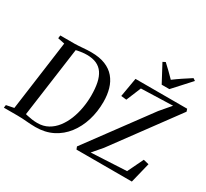

<svg xmlns="http://www.w3.org/2000/svg" viewBox="-199 -1275 1688 1572"><g transform="rotate(30 645.0 -488.5)"><path d="M93.5 -743H229.5Q268.5 -744 307 -747.5Q345.5 -751 383 -751Q461 -751 516 -728.8Q571 -706.5 605.5 -665.8Q640 -625 656 -569.5Q672 -514 672 -448Q672 -354.5 646.5 -272Q621 -189.5 572.2 -126.2Q523.5 -63 452.8 -27.2Q382 8.5 291.5 8.5Q267 8.5 245.8 7.2Q224.5 6 204 4.2Q183.5 2.5 162.5 1.2Q141.5 0 117.5 0H-11L-7.5 -26.5L64.5 -41L154.5 -701.5L90 -715ZM168.5 -17.5 148.5 -50.5Q167.5 -45.5 190 -40.2Q212.5 -35 237.5 -31.5Q262.5 -28 289 -28Q344.5 -28 388.2 -52.2Q432 -76.5 464.2 -118.2Q496.5 -160 517.8 -213.2Q539 -266.5 549.2 -325.5Q559.5 -384.5 559.5 -442.5Q559.5 -511 548.8 -562Q538 -613 514.8 -647Q491.5 -681 454 -698Q416.5 -715 362.5 -715Q340 -715 318 -712.2Q296 -709.5 277.5 -705.5Q259 -701.5 247.5 -698L266 -726ZM675.5 0 666 -24.5 1096.5 -607.5 1181 -706.5 882 -697 824.5 -558 773.5 -563.5 804.5 -743H1293L1301 -719.5L864 -126L788 -37.5L1122.5 -54.5L1194.5 -203.5L1246 -191L1199 0ZM1014 -809 926 -974 950 -986.5Q977.5 -961 1005 -934.8Q1032.5 -908.5 1058.5 -881Q1093.5 -907.5 1132 -933.2Q1170.5 -959 1213 -986L1234.5 -971.5L1086.5 -809Z"/></g></svg>

Font: Merriweather 96pt
Style: Italic
Weight: 400
Italic angle: -7.8°
Version: Version 2.101